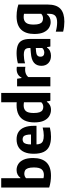

<svg xmlns="http://www.w3.org/2000/svg" viewBox="1019 -1867 1078 3156"><g transform="rotate(-90 1558.0 -289.0)"><path d="M247 10Q199 10 148 2.5Q97 -5 54 -19.5V-808H206.5V-493H214Q234.5 -522 266.8 -538.8Q299 -555.5 342 -555.5Q394.5 -555.5 439.2 -527.8Q484 -500 511.2 -440Q538.5 -380 538.5 -283.5Q538.5 -139 466.8 -64.5Q395 10 247 10ZM259.5 -106.5Q320.5 -106.5 352 -143Q383.5 -179.5 383.5 -270.5Q383.5 -333.5 370.8 -368Q358 -402.5 335 -415.5Q312 -428.5 281 -428.5Q261 -428.5 240.8 -421.2Q220.5 -414 206.5 -398.5V-113.5Q217.5 -110.5 231.5 -108.5Q245.5 -106.5 259.5 -106.5Z M890 10.5Q792.5 10.5 730.2 -18.8Q668 -48 638.2 -111Q608.5 -174 608.5 -274.5Q608.5 -366.5 636.5 -429.2Q664.5 -492 717.5 -523.8Q770.5 -555.5 846.5 -555.5Q918.5 -555.5 967.8 -523.5Q1017 -491.5 1042.5 -428Q1068 -364.5 1068 -270V-228H707V-318.5H949L925.5 -309Q925.5 -366.5 916.5 -398.8Q907.5 -431 889.5 -443.8Q871.5 -456.5 845 -456.5Q818.5 -456.5 799.8 -443.8Q781 -431 771.2 -398.8Q761.5 -366.5 761.5 -309.5V-245.5Q761.5 -194 775.2 -164Q789 -134 821.2 -121.2Q853.5 -108.5 910 -108.5Q940.5 -108.5 973 -113.2Q1005.5 -118 1039.5 -126.5V-8Q999 1.5 962.8 6Q926.5 10.5 890 10.5Z M1331 10Q1276 10 1228.8 -17.5Q1181.5 -45 1152.8 -105Q1124 -165 1124 -262.5Q1124 -358 1155.5 -423.5Q1187 -489 1250.5 -522.2Q1314 -555.5 1409.5 -555.5Q1421.5 -555.5 1433.5 -554.8Q1445.5 -554 1455.5 -553V-808H1608V0H1479.5L1469.5 -57.5H1462.5Q1443 -27.5 1409.8 -8.8Q1376.5 10 1331 10ZM1378.5 -116.5Q1400 -116.5 1420.8 -125Q1441.5 -133.5 1455.5 -150.5V-434Q1445 -436 1430.8 -437.5Q1416.5 -439 1404 -439Q1342 -439 1310.2 -402.8Q1278.5 -366.5 1278.5 -275Q1278.5 -211.5 1291.2 -177.2Q1304 -143 1326.2 -129.8Q1348.5 -116.5 1378.5 -116.5Z M1716.5 0V-547H1841.5L1853.5 -474H1861Q1882 -516.5 1918 -535.5Q1954 -554.5 1997.5 -554.5Q2008.5 -554.5 2019.2 -553.5Q2030 -552.5 2038.5 -551V-411Q2026.5 -413.5 2013.2 -414.2Q2000 -415 1988 -415Q1965 -415 1942.2 -408.8Q1919.5 -402.5 1900.5 -390.8Q1881.5 -379 1869 -362V0Z M2219 10Q2143.5 10 2098.8 -33Q2054 -76 2054 -147.5Q2054 -225.5 2104.5 -269.2Q2155 -313 2268.5 -321L2370 -329.5L2388.5 -243L2285 -234.5Q2243 -231 2223.5 -213Q2204 -195 2204 -163.5Q2204 -132 2221.5 -116Q2239 -100 2270.5 -100Q2290 -100 2310.2 -107.5Q2330.5 -115 2347.5 -134V-340.5Q2347.5 -377 2336.5 -398Q2325.5 -419 2300.2 -427.8Q2275 -436.5 2233.5 -436.5Q2203.5 -436.5 2166.5 -431.5Q2129.5 -426.5 2095 -416V-534Q2132.5 -544.5 2177.2 -550Q2222 -555.5 2261.5 -555.5Q2342.5 -555.5 2394.5 -534.5Q2446.5 -513.5 2471.2 -464.8Q2496 -416 2496 -332V0H2371.5L2360.5 -56H2353.5Q2331.5 -21.5 2296.5 -5.8Q2261.5 10 2219 10Z M2780.5 230Q2742 230 2698.2 225Q2654.5 220 2615 209.5V89Q2655.5 100 2694 105.5Q2732.5 111 2768 111Q2840.5 111 2874.8 81.5Q2909 52 2909 -19.5V-58H2902Q2882 -29 2849.2 -12Q2816.5 5 2774 5Q2723 5 2678.2 -22.5Q2633.5 -50 2605.5 -109Q2577.5 -168 2577.5 -263Q2577.5 -405.5 2649.2 -480.5Q2721 -555.5 2869 -555.5Q2901 -555.5 2935 -552.2Q2969 -549 3001.5 -542.2Q3034 -535.5 3061.5 -526V-46.5Q3061.5 100 2991.5 165Q2921.5 230 2780.5 230ZM2834.5 -120.5Q2855 -120.5 2875.2 -128.2Q2895.5 -136 2909 -151V-433.5Q2898.5 -436 2884.5 -437.5Q2870.5 -439 2856 -439Q2796.5 -439 2764.2 -403Q2732 -367 2732 -276Q2732 -214.5 2744.5 -180.8Q2757 -147 2780 -133.8Q2803 -120.5 2834.5 -120.5Z"/></g></svg>

Font: Encode Sans SemiCondensed
Style: Bold
Weight: 700
Width: 4
Designer: Multiple Designers
Foundry: Impallari Type
Version: Version 3.002